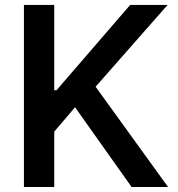

<svg xmlns="http://www.w3.org/2000/svg" viewBox="-20 -747 711 767"><path d="M75.6 0H196.7V-221.2L279.8 -318.5L505.7 0H651.3L361.9 -400.6L649.5 -727.3H500L205.6 -386.4H196.7V-727.3H75.6Z"/></svg>

Font: Magic Ui Pro Semi Bold
Style: Regular
Weight: 600
Designer: Stefan Endress, Andreas Faust
Version: Version 1.000;FEAKit 1.0